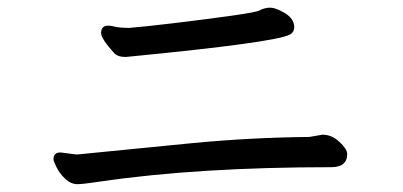

<svg xmlns="http://www.w3.org/2000/svg" viewBox="-20 -594 1040 496"><path d="M180.2 -118.2Q163.1 -118.2 148.4 -132.1Q133.8 -146 126 -162.1Q118.2 -178.2 118.2 -182.1Q118.2 -200.2 136.2 -200.2L178.2 -194.8L475.1 -224.1Q627.9 -238.8 778.8 -240.2L813 -246.1Q836.9 -246.1 856.4 -228Q876 -210 877 -196.8Q877 -162.1 835.9 -162.1Q492.2 -162.1 238.8 -125Q193.8 -118.2 180.2 -118.2ZM304.2 -446.8Q283.2 -446.8 273.9 -458Q241.2 -494.1 241.2 -508.8Q241.2 -527.8 259.8 -527.8Q266.1 -527.8 277.6 -524.9Q289.1 -522 314.9 -522Q352.1 -524.9 429.2 -534.2Q636.2 -559.1 649.7 -566.7Q663.1 -574.2 678.2 -574.2Q691.9 -574.2 715.3 -560.5Q738.8 -546.9 740.2 -524.9Q740.2 -509.8 727.1 -503.9Q685.1 -483.9 318.8 -448.2Z"/></svg>

Font: LXGW WenKai Mono GB Screen
Style: Regular
Weight: 400
Monospace: yes
Designer: LXGW / Fontworks Inc.
Foundry: LXGW / Fontworks Inc.
Version: Version 1.510;January 18,2025